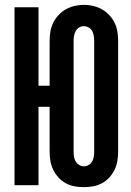

<svg xmlns="http://www.w3.org/2000/svg" viewBox="-20 -765 540 793"><path d="M326 8Q307 8 287.5 4.5Q268 1 251 -8.5Q234 -18 221 -32.5Q208 -47 199.5 -64.5Q191 -82 188 -101.5Q185 -121 185 -140V-324H139V0H40V-735H139V-411H185V-595Q185 -614 188 -633.5Q191 -653 199.5 -670.5Q208 -688 221.5 -702.5Q235 -717 252 -726.5Q269 -736 288 -740.5Q307 -745 326 -745Q346 -745 365 -740.5Q384 -736 401 -726.5Q418 -717 431.5 -702.5Q445 -688 453.5 -670.5Q462 -653 465 -633.5Q468 -614 468 -595V-140Q468 -121 465 -101.5Q462 -82 453.5 -64.5Q445 -47 432 -32.5Q419 -18 401.5 -8.5Q384 1 365 4.5Q346 8 326 8ZM326 -78Q337 -78 346.5 -84Q356 -90 361 -99Q366 -108 367.5 -118.5Q369 -129 369 -140V-595Q369 -606 367.5 -616.5Q366 -627 361 -636.5Q356 -646 346 -651.5Q336 -657 326 -657Q315 -657 306 -651Q297 -645 292 -635.5Q287 -626 285.5 -615.5Q284 -605 284 -595V-140Q284 -129 285.5 -118.5Q287 -108 292 -99Q297 -90 306.5 -84Q316 -78 326 -78Z"/></svg>

Font: Zed Mono Semibold
Style: Regular
Weight: 600
Monospace: yes
Designer: Belleve Invis
Foundry: Belleve Invis
Version: Version 1.0.0; ttfautohint (v1.8.4)